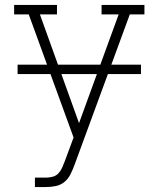

<svg xmlns="http://www.w3.org/2000/svg" viewBox="-20 -540 640 775"><path d="M121 215V177H165Q178 177 192 173.5Q206 170 215.5 160Q225 150 230.5 137.5Q236 125 241 112L277 15L96 -482H37V-520H210V-482H141L299 -43L459 -482H390V-520H563V-482H504L281 125Q274 144 265 162.5Q256 181 240.5 194Q225 207 205 211Q185 215 165 215ZM51 -241V-279H549V-241Z"/></svg>

Font: Iosevka Etoile Extralight
Style: Regular
Weight: 200
Designer: Belleve Invis
Foundry: Belleve Invis
Version: Version 22.1.2; ttfautohint (v1.8.4)